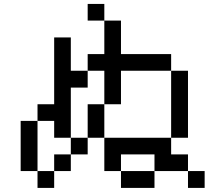

<svg xmlns="http://www.w3.org/2000/svg" viewBox="-20 -879 1040 957"><path d="M83 -26.4V-276.4H167V-359.4H250V-692.4H333V-526.4H417V-609.4H500V-776.4H583V-609.4H833V-526.4H583V-359.4H500V-526.4H417V-442.4H333V-192.4H417V-359.4H500V-192.4H833V-109.4H917V-26.4H1000V57.6H917V-26.4H750V57.6H583V-26.4H500V-192.4H417V-109.4H333V-192.4H250V-276.4H167V-26.4H250V-109.4H333V-26.4H250V57.6H167V-26.4ZM583 -26.4H750V-109.4H583ZM833 -192.4V-526.4H917V-192.4ZM500 -776.4H417V-859.4H500Z"/></svg>

Font: KH Dot kagurazaka 12
Style: Regular
Weight: 400
Designer: Original version for X68000 by Keitarou Hiraki (http://hp.vector.co.jp/authors/VA000874/) / TrueType conversion by Homem
Version: Version 1.00.20150527